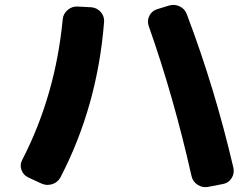

<svg xmlns="http://www.w3.org/2000/svg" viewBox="-20 -749 1040 793"><path d="M771 -22Q697 -351 594 -642Q587 -664 597 -684Q607 -704 629 -711L678 -726Q701 -733 722.5 -722.5Q744 -712 752 -689Q867 -386 944 -56Q949 -33 936.5 -13Q924 7 901 11L839 23Q816 27 796 14Q776 1 771 -22ZM97 -16Q76 -26 68.5 -47.5Q61 -69 72 -89Q209 -355 239 -669Q241 -692 259 -707.5Q277 -723 300 -722L357 -719Q380 -717 395.5 -700Q411 -683 410 -660Q383 -312 230 -17Q219 4 196 11.5Q173 19 151 9Z"/></svg>

Font: Rounded Mplus 1c ExtraBold
Style: Regular
Weight: 800
Version: Version 1.059.20150529